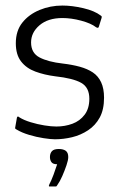

<svg xmlns="http://www.w3.org/2000/svg" viewBox="-20 -497 430 692"><path d="M41 -73Q42 -77 44.5 -77Q47 -77 50 -74Q66 -64 90.5 -56.5Q115 -49 140 -45Q165 -41 183 -41Q214 -41 241 -51Q268 -61 285 -83.5Q302 -106 302 -141Q302 -182 272.5 -198.5Q243 -215 179 -222Q140 -227 107.5 -239Q75 -251 56 -275.5Q37 -300 37 -341Q37 -386 60.5 -415.5Q84 -445 122.5 -461Q161 -477 205 -477Q240 -477 280.5 -467.5Q321 -458 343 -441Q346 -439 346.5 -437.5Q347 -436 346 -432L336 -400Q334 -394 326 -399Q308 -413 272.5 -422.5Q237 -432 205 -432Q153 -432 122.5 -406Q92 -380 92 -344Q92 -306 122.5 -290Q153 -274 206 -268Q240 -264 267.5 -256.5Q295 -249 314.5 -236Q334 -223 344.5 -200.5Q355 -178 355 -145Q355 -102 339.5 -73.5Q324 -45 297.5 -27.5Q271 -10 240 -2.5Q209 5 178 5Q163 5 137 1Q111 -3 84.5 -11Q58 -19 40 -30Q36 -32 35 -33.5Q34 -35 35 -39ZM226 69Q226 80 219.5 99Q213 118 204.5 137.5Q196 157 186 171Q184 175 182 175Q178 175 170 175Q162 175 157 175Q156 174 156 173Q156 172 158 167Q165 154 173 132.5Q181 111 186 95Q171 95 165.5 87.5Q160 80 160 69Q160 56 167 48Q174 40 192 40Q208 40 217 46.5Q226 53 226 69Z"/></svg>

Font: Glory Thin Light
Style: Regular
Weight: 300
Version: Version 1.011